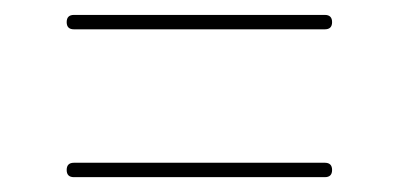

<svg xmlns="http://www.w3.org/2000/svg" viewBox="-20 -445 540 260"><path d="M80.1 -405.3Q70.3 -405.3 70.3 -415Q70.3 -424.8 80.1 -424.8H419.9Q429.7 -424.8 429.7 -415Q429.7 -405.3 419.9 -405.3ZM80.1 -205.1Q70.3 -205.1 70.3 -214.8Q70.3 -224.6 80.1 -224.6H419.9Q429.7 -224.6 429.7 -214.8Q429.7 -205.1 419.9 -205.1Z"/></svg>

Font: Rounded Mgen+ 1mn thin
Style: Regular
Weight: 100
Designer: [Source Han Sans]
Ryoko NISHIZUKA  (kana & ideographs); Paul D. Hunt (Latin, Greek & Cyrillic); Wenlong ZHANG  (bopomofo
Version: Version 1.059.20150602